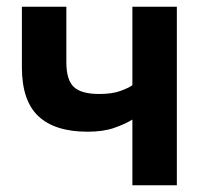

<svg xmlns="http://www.w3.org/2000/svg" viewBox="-20 -550 605 570"><path d="M373 -195Q350 -181 318 -170Q286 -159 240 -159Q143 -159 94 -205Q45 -251 45 -350V-530H177V-365Q177 -313 199 -292Q221 -271 275 -271Q313 -271 337.5 -280Q362 -289 373 -297V-530H505V0H373Z"/></svg>

Font: Golos Text DemiBold
Style: Regular
Weight: 600
Designer: A.Korolkova, Vitaly Kuzmin
Foundry: ParaType Ltd
Version: Version 2.002